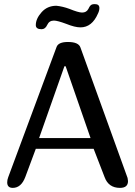

<svg xmlns="http://www.w3.org/2000/svg" viewBox="-20 -913 657 933"><path d="M242 -813Q219 -813 209.5 -792Q200 -771 182 -771Q154 -771 154 -791Q154 -822 182 -853.5Q210 -885 254 -885Q284 -882 317 -870Q361 -852 379 -852Q400 -852 409 -869Q410 -870 411.5 -873.5Q413 -877 414 -878.5Q415 -880 417 -883Q419 -886 421 -887.5Q423 -889 425.5 -890.5Q428 -892 432 -892.5Q436 -893 441 -893Q463 -893 463 -874Q463 -861 456 -847Q427 -780 371 -780Q344 -780 302 -797Q259 -813 242 -813ZM103 -53Q83 0 42 0Q15 0 15 -27Q15 -39 20 -52L255 -685Q264 -709 310 -709Q362 -709 371 -682L600 -48Q602 -38 602 -33Q602 0 563 0Q507 0 488 -53L435 -190H154ZM299 -591H293L170 -242H420Z"/></svg>

Font: Marmelad
Style: Regular
Weight: 400
Designer: Manvel Shmavonyan
Foundry: Cyreal
Version: Version 1.001;PS 001.001;hotconv 1.0.88;makeotf.lib2.5.64775